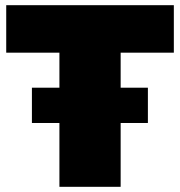

<svg xmlns="http://www.w3.org/2000/svg" viewBox="-20 -720 694 740"><path d="M209 0V-246H103V-382H209V-517H4V-700H650V-517H445V-382H550V-246H445V0Z"/></svg>

Font: Montserrat Black
Style: Regular
Weight: 900
Designer: Julieta Ulanovsky
Foundry: Julieta Ulanovsky
Version: Version 9.000; ttfautohint (v1.8.4.7-5d5b)